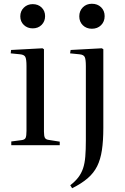

<svg xmlns="http://www.w3.org/2000/svg" viewBox="-20 -773 663 1022"><path d="M40 0V-20L94 -27Q112 -29 116.5 -39.5Q121 -50 121 -76V-422Q121 -457 115 -469.5Q109 -482 87 -484L37 -489L39 -507L206 -516L214 -511V-72Q214 -49 219 -39.5Q224 -30 241 -28L298 -19V0ZM154 -622Q126 -622 107 -640Q88 -658 88 -686Q88 -714 107 -732.5Q126 -751 154 -751Q183 -751 201.5 -733Q220 -715 220 -687Q220 -659 201.5 -640.5Q183 -622 154 -622ZM364 229 354 213Q380 193 396.5 171.5Q413 150 422 123.5Q431 97 434 60.5Q437 24 437 -26V-421Q437 -457 431 -469.5Q425 -482 403 -484L353 -489L356 -507L522 -516L530 -511V-92Q530 -24 522.5 26Q515 76 497 112Q479 148 446.5 176Q414 204 364 229ZM469 -620Q440 -620 421 -638.5Q402 -657 402 -686Q402 -715 421 -734Q440 -753 469 -753Q499 -753 518 -734.5Q537 -716 537 -687Q537 -658 518 -639Q499 -620 469 -620Z"/></svg>

Font: Literata 60pt
Style: Regular
Weight: 400
Designer: Latin by Veronika Burian and Jose Scaglione. Greek by Irene Vlachou. Cyrillic by Vera Evstafieva.
Foundry: TypeTogether
Version: Version 3.002